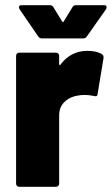

<svg xmlns="http://www.w3.org/2000/svg" viewBox="-20 -720 431 740"><path d="M317 -524Q353 -524 373 -511Q379 -507 379 -500Q379 -498 379 -496L356 -357Q355 -349 349 -349Q346 -349 342 -350Q324 -354 308 -354Q291 -354 282 -352Q251 -348 229.5 -328Q208 -308 208 -275V-12Q208 -7 204.5 -3.5Q201 0 196 0H54Q49 0 45.5 -3.5Q42 -7 42 -12V-505Q42 -510 45.5 -513.5Q49 -517 54 -517H196Q201 -517 204.5 -513.5Q208 -510 208 -505V-473Q208 -470 209.5 -469.5Q211 -469 211 -469Q212 -469 213 -471Q253 -524 317 -524ZM55 -685Q53 -689 53 -692Q53 -700 63 -700H172Q182 -700 186 -692L219 -638Q221 -635 223 -635Q225 -635 226 -638L259 -692Q263 -700 273 -700H381Q388 -700 389.5 -697Q391 -694 391 -692Q391 -689 389 -685L315 -580Q310 -572 301 -572H141Q132 -572 127 -580Z"/></svg>

Font: LinhAnh ExtBd
Style: Regular
Weight: 800
Designer: Jeremy Tribby
Foundry: Tribby Type
Version: Version 1.408